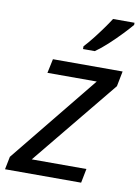

<svg xmlns="http://www.w3.org/2000/svg" viewBox="-101 -824 641 882"><g transform="rotate(10 219.5 -383.0)"><path d="M-15 0 -3 -60 330 -470H100L114 -536H439L425 -465L98 -66H353L340 0ZM242 -606V-619Q260 -638 280.5 -664Q301 -690 320.5 -717Q340 -744 354 -766H454V-756Q440 -739 412.5 -710Q385 -681 354 -652.5Q323 -624 297 -606Z"/></g></svg>

Font: Noto Sans IKEA
Style: Italic
Weight: 400
Italic angle: -12°
Designer: Monotype Design Team
Foundry: Monotype Imaging Inc.
Version: Version 2.001